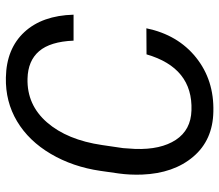

<svg xmlns="http://www.w3.org/2000/svg" viewBox="-68 -694 771 676"><g transform="rotate(90 318.0 -355.5)"><path d="M122.6 -228.5Q126 -146.5 159.7 -107.2Q193.4 -67.9 256.3 -66.4Q348.6 -64 410.4 -135Q472.2 -206.1 490.2 -329.1L501 -402.8L503.9 -445.8Q506.8 -535.6 471.9 -588.6Q437 -641.6 368.2 -643.6Q218.3 -648.9 170.9 -485.4L79.1 -484.9Q102.1 -595.7 181.9 -659.7Q261.7 -723.6 372.6 -720.7Q472.7 -718.8 531.2 -649.9Q589.8 -581.1 594.2 -469.7Q595.7 -426.3 590.3 -387.7L581.1 -323.2Q566.9 -225.6 521.2 -148.2Q475.6 -70.8 406.5 -29.5Q337.4 11.7 252.4 9.8Q150.9 7.8 92.5 -55.2Q34.2 -118.2 31.2 -228.5Z"/></g></svg>

Font: Roboto
Style: Italic
Weight: 400
Italic angle: -12°
Designer: Google
Version: Version 2.134; 2016; ttfautohint (v1.6)